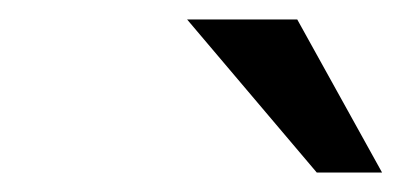

<svg xmlns="http://www.w3.org/2000/svg" viewBox="-20 -760 412 197"><path d="M305 -583 172 -740H285L372 -583Z"/></svg>

Font: Instrument Sans
Style: Italic
Weight: 400
Italic angle: -13°
Designer: Rodrigo Fuenzalida
Foundry: fragTYPE
Version: Version 1.000;gftools[0.9.28]